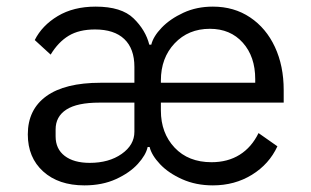

<svg xmlns="http://www.w3.org/2000/svg" viewBox="-20 -548 940 580"><path d="M761 -146 818 -106Q793 -52 741 -20Q689 12 623 12Q572 12 530.5 -6.5Q489 -25 463.5 -52Q438 -79 432 -104H426Q421 -80 396.5 -53Q372 -26 330.5 -7Q289 12 235 12Q157 12 110.5 -30Q64 -72 64 -142Q64 -217 120 -257.5Q176 -298 284 -298H386V-346Q386 -401 355.5 -430Q325 -459 267 -459Q219 -459 187.5 -440Q156 -421 133 -383L85 -427Q107 -471 154.5 -499.5Q202 -528 269 -528Q347 -528 383.5 -492.5Q420 -457 431 -413H437Q443 -438 468.5 -464.5Q494 -491 534 -509.5Q574 -528 623 -528Q687 -528 735.5 -495.5Q784 -463 810.5 -406Q837 -349 837 -276V-238H466V-214Q466 -146 507.5 -102Q549 -58 619 -58Q668 -58 704 -80.5Q740 -103 761 -146ZM148 -157V-136Q148 -98 175.5 -77Q203 -56 251 -56Q309 -56 347.5 -83Q386 -110 386 -150V-238H280Q213 -238 180.5 -217Q148 -196 148 -157ZM751 -309Q751 -377 713.5 -419Q676 -461 614 -461Q549 -461 507.5 -417Q466 -373 466 -305V-298H751Z"/></svg>

Font: iA Writer Quattro V
Style: Regular
Weight: 400
Designer: Mike Abbink, Paul van der Laan, Pieter van Rosmalen, Oliver Reichenstein
Foundry: Information Architects Inc.
Version: Version 2.000